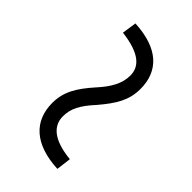

<svg xmlns="http://www.w3.org/2000/svg" viewBox="1 -676 588 588"><g transform="rotate(-45 295.5 -381.5)"><path d="M314 -401C270 -440 235 -462 186 -462C108 -462 59 -411 54 -308L102 -302C110 -382 141 -410 180 -410C213 -410 240 -396 278 -361C324 -322 358 -301 407 -301C485 -301 533 -351 538 -454L491 -461C481 -379 452 -352 414 -352C380 -352 349 -369 314 -401Z"/></g></svg>

Font: Source Han Serif CN SemiBold
Style: Regular
Weight: 600
Designer: Ryoko NISHIZUKA 西塚涼子 (kana & ideographs); Frank Grießhammer (Latin, Greek & Cyrillic); Wenlong ZHANG 张文龙 (bopomofo); San
Foundry: Adobe Systems Incorporated
Version: Version 1.000;PS 1;hotconv 16.6.53;makeotf.lib2.5.65590